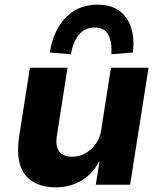

<svg xmlns="http://www.w3.org/2000/svg" viewBox="-20 -791 688 822"><path d="M219 11Q161 11 121 -13Q81 -37 66 -85.5Q51 -134 62 -207L108 -501H269L224 -213Q219 -184 224 -163Q229 -142 245.5 -131Q262 -120 289 -120Q320 -120 346 -135Q372 -150 390.5 -176Q409 -202 413 -233L455 -501H616L537 0H390L406 -99H404Q375 -44 326.5 -16.5Q278 11 219 11ZM283 -559 193 -566Q202 -626 228.5 -672Q255 -718 297.5 -744.5Q340 -771 398 -771Q455 -771 491 -744.5Q527 -718 541.5 -672Q556 -626 549 -566L457 -559Q460 -611 444 -642Q428 -673 385 -673Q342 -673 317.5 -642Q293 -611 283 -559Z"/></svg>

Font: Nunito Sans 8pt ExtraBold
Style: Italic
Weight: 800
Italic angle: -9°
Version: Version 3.101;gftools[0.9.27]